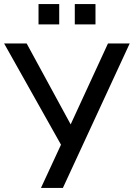

<svg xmlns="http://www.w3.org/2000/svg" viewBox="-25 -917 653 937"><path d="M175 0 282 -231 281 -196 -5 -705H105L328 -295H313L502 -705H608L282 0ZM340 -798V-897H441V-798ZM163 -798V-897H264V-798Z"/></svg>

Font: Nunito Sans 10pt SemiCondensed SemiBold
Style: Regular
Weight: 600
Width: 4
Designer: Vernon Adams
Foundry: Vernon Adams
Version: Version 3.101;gftools[0.9.27]